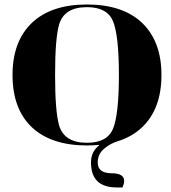

<svg xmlns="http://www.w3.org/2000/svg" viewBox="-20 -635 755 846"><path d="M500.5 -13.2Q466.8 -3.4 438.7 20.3Q410.6 43.9 410.6 80.8Q410.6 128.4 471.7 128.4Q527.1 128.4 527.1 162.4Q527.1 174.3 520 190.9H494.1Q380.9 190.9 380.9 80.8Q380.9 33.9 416 6.3V3.4Q391.1 5.9 363.3 5.9Q205.1 5.9 119.6 -75Q35.2 -155.8 35.2 -304.7Q35.2 -452.4 120.6 -534.4Q206.1 -615.2 363.2 -615.2Q520.3 -615.2 606 -534.4Q691.4 -452.4 691.4 -304.7Q691.4 -155.8 606.9 -75Q563.2 -33.2 500.5 -13.2ZM363.3 -5.9Q452.4 -5.9 478 -67.9Q503.9 -131.1 503.9 -304.7Q503.9 -478 478 -541.5Q452.1 -603.5 363.3 -603.5Q262.5 -603.5 240.2 -526.1Q222.7 -464.1 222.7 -304.7Q222.7 -145.3 240.2 -83.3Q262.5 -5.9 363.3 -5.9Z"/></svg>

Font: itsadzoke
Style: Regular
Weight: 700
Width: 7
Version: Version 0.45